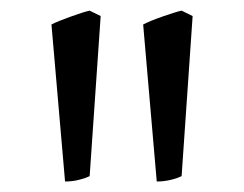

<svg xmlns="http://www.w3.org/2000/svg" viewBox="-20 -743 465 366"><path d="M150.9 -407.2Q147 -405.3 141.4 -403.3Q135.7 -401.4 129.4 -399.9Q123 -398.4 116.5 -397.7Q109.9 -397 104 -397L78.1 -696.3Q83.5 -699.2 93.8 -703.4Q104 -707.5 115 -711.4Q126 -715.3 135.7 -718.5Q145.5 -721.7 150.9 -722.7L171.9 -712.4ZM326.2 -407.2Q322.3 -405.3 316.7 -403.3Q311 -401.4 304.4 -399.9Q297.9 -398.4 291.3 -397.7Q284.7 -397 278.8 -397L252.9 -696.3Q258.3 -699.2 268.3 -703.4Q278.3 -707.5 289.6 -711.4Q300.8 -715.3 310.8 -718.5Q320.8 -721.7 326.2 -722.7L347.2 -712.4Z"/></svg>

Font: Gentium Unicode
Style: Regular
Weight: 400
Version: Version 1.009